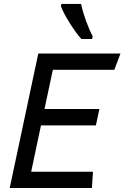

<svg xmlns="http://www.w3.org/2000/svg" viewBox="-20 -945 625 965"><path d="M441.9 0H28.8L172.4 -675.8H585.4L554.7 -594.2H245.6L203.6 -397H479.5L461.9 -314.9H186L136.7 -82H447.3ZM442.9 -749H389.2Q363.3 -776.9 330.8 -828.6Q298.3 -880.4 286.1 -914.1L288.6 -925.3H387.7Q395 -888.2 412.6 -839.6Q430.2 -791 445.8 -762.7Z"/></svg>

Font: Cadman
Style: Italic
Weight: 400
Italic angle: -12°
Designer: Paul James MIller
Foundry: High-Logic / Made with FontCreator
Version: Version 2.114;March 28, 2021;FontCreator 13.0.0.2683 64-bit